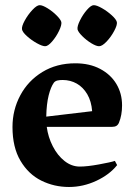

<svg xmlns="http://www.w3.org/2000/svg" viewBox="-20 -726 529 758"><path d="M461.9 -310.1Q461.9 -271.5 449.7 -241.7Q446.3 -233.4 439.7 -229.2Q433.1 -225.1 421.4 -225.1H164.6Q169.9 -184.6 188.5 -148.4Q207 -112.3 234.9 -90.3Q262.7 -68.4 294.9 -68.4Q324.2 -68.4 370.8 -76.9Q417.5 -85.4 433.6 -90.8L442.4 -74.2Q412.6 -36.6 360.4 -12.2Q308.1 12.2 252.4 12.2Q193.8 12.2 143.1 -12.9Q92.3 -38.1 60.8 -91.3Q29.3 -144.5 29.3 -224.6Q29.3 -292 60.1 -349.6Q90.8 -407.2 147.2 -441.7Q203.6 -476.1 277.3 -476.1Q333.5 -476.1 375.2 -454.1Q417 -432.1 439.5 -394.5Q461.9 -356.9 461.9 -310.1ZM343.8 -287.1Q340.8 -326.2 324.5 -354Q308.1 -381.8 283 -396Q257.8 -410.2 227.5 -410.2Q215.3 -410.2 206.8 -408.2Q198.2 -406.2 192.9 -399.9Q180.7 -383.3 172.1 -349.4Q163.6 -315.4 162.6 -265.6ZM136.7 -705.6Q147.9 -705.6 167.7 -693.4Q187.5 -681.2 203.6 -665Q219.7 -648.9 222.2 -638.7Q224.1 -627 212.9 -603.8Q201.7 -580.6 185.5 -562Q169.4 -543.5 158.2 -543.5Q147 -543.5 125.5 -555.4Q104 -567.4 86.4 -583.3Q68.8 -599.1 66.9 -609.9Q64.9 -621.6 77.6 -644.8Q90.3 -668 107.9 -686.8Q125.5 -705.6 136.7 -705.6ZM350.1 -705.6Q361.8 -705.6 382.8 -693.6Q403.8 -681.6 421.4 -665.5Q439 -649.4 441.4 -638.7Q443.4 -627.4 430.9 -604Q418.5 -580.6 400.9 -562Q383.3 -543.5 371.1 -543.5Q359.9 -543.5 340.3 -555.4Q320.8 -567.4 304.7 -583.5Q288.6 -599.6 286.1 -609.9Q284.2 -622.1 295.7 -645.3Q307.1 -668.5 323.2 -687Q339.4 -705.6 350.1 -705.6Z"/></svg>

Font: Vesper Libre
Style: Bold
Weight: 700
Designer: Robert Keller & Kimya Gandhi
Foundry: Mota Italic
Version: Version 1.058